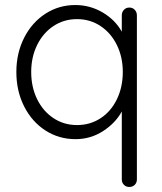

<svg xmlns="http://www.w3.org/2000/svg" viewBox="-20 -543 642 763"><path d="M524 -482V170Q524 183 515.5 191.5Q507 200 494 200Q481 200 472.5 191.5Q464 183 464 170V-100Q439 -54 389.5 -22Q340 10 280 10Q214 10 160.5 -24.5Q107 -59 76 -120Q45 -181 45 -257Q45 -332 76 -393Q107 -454 160.5 -488.5Q214 -523 279 -523Q338 -523 388 -493.5Q438 -464 464 -417V-482Q464 -495 472.5 -504Q481 -513 494 -513Q507 -513 515.5 -504Q524 -495 524 -482ZM468 -257Q468 -316 444.5 -364Q421 -412 379.5 -439.5Q338 -467 286 -467Q234 -467 192.5 -439.5Q151 -412 127.5 -364Q104 -316 104 -257Q104 -197 127.5 -149Q151 -101 192.5 -73.5Q234 -46 286 -46Q338 -46 379.5 -73Q421 -100 444.5 -148.5Q468 -197 468 -257Z"/></svg>

Font: Quicksand
Style: Regular
Weight: 400
Designer: Andrew Paglinawan
Foundry: Andrew Paglinawan
Version: Version 3.000